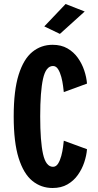

<svg xmlns="http://www.w3.org/2000/svg" viewBox="-20 -930 490 960"><path d="M243 10Q185.5 10 141.8 -25.5Q98 -61 73.2 -139.8Q48.5 -218.5 48.5 -348Q48.5 -477.5 73.2 -556.2Q98 -635 141.8 -670.5Q185.5 -706 243 -706Q286 -706 317.2 -688Q348.5 -670 369.2 -640.8Q390 -611.5 401.2 -577.8Q412.5 -544 415 -512L299 -469.5Q298 -480 295.2 -501.2Q292.5 -522.5 286.5 -545.2Q280.5 -568 270.5 -584Q260.5 -600 245 -600Q209.5 -600 195.2 -536.2Q181 -472.5 181 -348Q181 -223.5 195.2 -159.8Q209.5 -96 245 -96Q260.5 -96 270.5 -112Q280.5 -128 286.5 -150.8Q292.5 -173.5 295.2 -194.8Q298 -216 299 -226.5L415 -184Q412.5 -152 401.2 -118.2Q390 -84.5 369.2 -55.2Q348.5 -26 317.2 -8Q286 10 243 10ZM279.5 -760.5 201.5 -798 308 -910 403.5 -872.5Z"/></svg>

Font: Trispace Condensed SemiBold
Style: Regular
Weight: 600
Width: 3
Designer: Tyler Finck
Foundry: Etcetera Type Company
Version: Version 1.210; ttfautohint (v1.8.3)